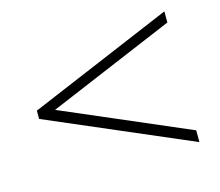

<svg xmlns="http://www.w3.org/2000/svg" viewBox="-69 -583 667 583"><g transform="rotate(-15 265.0 -291.5)"><path d="M491 -86 39 -280V-306L491 -497V-462L93 -294L491 -123Z"/></g></svg>

Font: Abril Fatface
Style: Regular
Weight: 400
Designer: Veronika Burian, Jos Scaglione
Foundry: TypeTogether
Version: Version 1.001